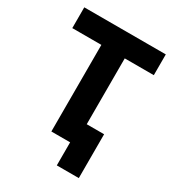

<svg xmlns="http://www.w3.org/2000/svg" viewBox="-200 -815 984 1081"><g transform="rotate(30 292.0 -274.0)"><path d="M557 -563H368V-135H481V150H338V0H216V-563H27V-698H557Z"/></g></svg>

Font: IBM Plex Sans
Style: Regular
Weight: 400
Designer: Mike Abbink, Paul van der Laan, Pieter van Rosmalen
Foundry: Bold Monday
Version: Version 3.201